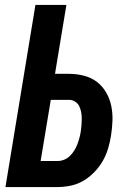

<svg xmlns="http://www.w3.org/2000/svg" viewBox="-20 -755 540 775"><path d="M2 0 123 -735H248L202 -457H258Q289 -457 318.5 -449.5Q348 -442 370.5 -425Q393 -408 408 -382.5Q423 -357 429 -328Q435 -299 434 -268.5Q433 -238 428 -207Q424 -181 416 -154.5Q408 -128 394 -104Q380 -80 360 -59.5Q340 -39 316 -25Q292 -11 265 -5.5Q238 0 212 0ZM144 -105H211Q225 -105 238 -110Q251 -115 261.5 -125Q272 -135 279.5 -147Q287 -159 292 -172Q297 -185 300.5 -198Q304 -211 306 -224Q308 -237 309 -250.5Q310 -264 310 -277Q310 -290 307.5 -303Q305 -316 299.5 -327Q294 -338 283 -345Q272 -352 259 -352H185Z"/></svg>

Font: Iosevka Extrabold
Style: Italic
Weight: 800
Italic angle: -9°
Monospace: yes
Designer: Belleve Invis
Foundry: Belleve Invis
Version: Version 32.5.0; ttfautohint (v1.8.4)